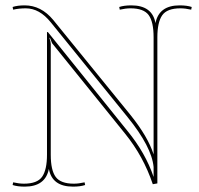

<svg xmlns="http://www.w3.org/2000/svg" viewBox="-20 -684 741 715"><path d="M169 -601Q127 -653 76 -653Q51 -653 29 -648L27 -658Q45 -664 72 -664Q133 -664 178 -610L465 -257Q531 -175 552 -109V-545Q552 -603 533.5 -628Q515 -653 466 -653Q448 -653 426 -648L424 -658Q442 -664 469 -664Q547 -664 559 -598Q572 -664 649 -664Q676 -664 694 -658L692 -648Q670 -653 652 -653Q602 -653 584 -627Q566 -601 566 -545V-1L549 2Q514 -102 446 -186L174 -523L166 -543H164Q169 -528 169 -520V-108Q169 -50 187.5 -25Q206 0 255 0Q273 0 295 -5L297 5Q279 11 252 11Q174 11 162 -55Q149 11 72 11Q45 11 27 5L29 -5Q51 0 69 0Q119 0 137 -26Q155 -52 155 -108V-564L158 -565L455 -196Q522 -114 552 -25V-62Q545 -137 455 -248Z"/></svg>

Font: Almendra Display
Style: Regular
Weight: 400
Designer: Ana Sanfelippo
Foundry: Ana Sanfelippo
Version: Version 1.004